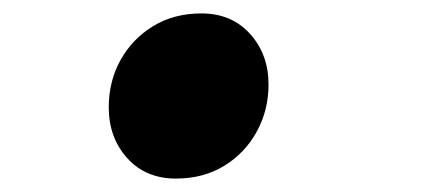

<svg xmlns="http://www.w3.org/2000/svg" viewBox="-20 -492 640 286"><path d="M242 -226Q197 -226 169.5 -256.5Q142 -287 142 -332Q142 -371 159.5 -402.5Q177 -434 208 -453Q239 -472 280 -472Q325 -472 352.5 -441.5Q380 -411 380 -366Q380 -328 362.5 -296Q345 -264 314 -245Q283 -226 242 -226Z"/></svg>

Font: Source Code Pro ExtraLight Black
Style: Italic
Weight: 900
Italic angle: -11°
Monospace: yes
Version: Version 1.016;hotconv 1.0.116;makeotfexe 2.5.65601